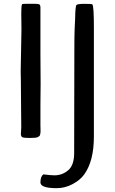

<svg xmlns="http://www.w3.org/2000/svg" viewBox="-20 -720 598 1002"><path d="M92 -568 91 -650Q91 -690 95 -698Q97 -700 114 -700Q131 -700 144 -700H164Q185 -700 188 -694.5Q191 -689 191 -683V-441L192 -283L191 -174V-65Q191 -58 191.5 -45.5Q192 -33 191.5 -29.5Q191 -26 189.5 -18.5Q188 -11 185 -9.5Q182 -8 176 -4Q167 0 136.5 0Q106 0 97.5 -3.5Q89 -7 89 -22L91 -55L90 -164L89 -295Q88 -318 88 -347ZM368 -448Q368 -540 369.5 -566.5Q371 -593 372 -620Q373 -688 379 -694Q385 -700 422 -700Q459 -700 462 -697Q470 -689 470 -575V-7Q470 121 419 191Q398 220 358.5 241Q319 262 276 262Q191 262 191 232Q191 202 206 190Q246 195 264 195Q305 195 336 168.5Q367 142 367 79Z"/></svg>

Font: Cagliostro
Style: Regular
Weight: 400
Designer: Matthew Desmond
Foundry: Matthew Desmond
Version: Version